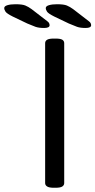

<svg xmlns="http://www.w3.org/2000/svg" viewBox="-98 -884 450 906"><path d="M156 2Q134 2 124.5 -4Q115 -10 115 -20V-680Q115 -691 124.5 -696.5Q134 -702 156 -702H164Q187 -702 196 -696.5Q205 -691 205 -680V-20Q205 -10 196 -4Q187 2 164 2ZM110 -752Q85 -752 69.5 -757.5Q54 -763 31 -773L-38 -806Q-66 -820 -72 -829Q-78 -838 -78 -846Q-78 -855 -63 -859.5Q-48 -864 -25 -864Q7 -864 21.5 -858Q36 -852 51 -841L125 -784Q132 -779 134 -774Q136 -769 136 -765Q136 -752 110 -752ZM306 -752Q281 -752 265.5 -757.5Q250 -763 227 -773L158 -806Q130 -820 124 -829Q118 -838 118 -846Q118 -855 133 -859.5Q148 -864 171 -864Q203 -864 217.5 -858Q232 -852 247 -841L321 -784Q328 -779 330 -774Q332 -769 332 -765Q332 -752 306 -752Z"/></svg>

Font: Asap Expanded
Style: Regular
Weight: 400
Width: 7
Designer: Pablo Cosgaya
Foundry: Omnibus-Type
Version: Version 3.001; ttfautohint (v1.8.4.7-5d5b)